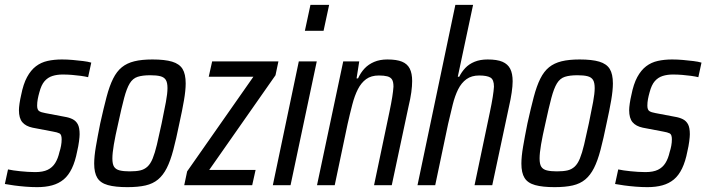

<svg xmlns="http://www.w3.org/2000/svg" viewBox="-28 -763 2910 791"><path d="M125 8Q102 8 77 6Q52 4 30 1Q8 -2 -8 -5L5 -65Q14 -63 27.5 -61Q41 -59 56 -57.5Q71 -56 86.5 -55Q102 -54 117 -54Q149 -54 168.5 -63.5Q188 -73 199.5 -91.5Q211 -110 217 -137Q221 -149 223.5 -162.5Q226 -176 226 -189Q226 -209 217 -213.5Q208 -218 190 -221L106 -237Q78 -243 64 -259.5Q50 -276 50 -309Q50 -320 52.5 -337Q55 -354 59 -371Q68 -417 83.5 -445.5Q99 -474 120 -490Q141 -506 168 -512Q195 -518 227 -518Q249 -518 271.5 -516Q294 -514 314.5 -511.5Q335 -509 348 -505L335 -445Q323 -448 305 -450.5Q287 -453 268 -454.5Q249 -456 230 -456Q207 -456 188 -450Q169 -444 155.5 -428.5Q142 -413 134 -382Q130 -368 127.5 -354.5Q125 -341 125 -328Q125 -311 133 -305.5Q141 -300 159 -297L238 -282Q257 -279 271 -272Q285 -265 292.5 -251Q300 -237 300 -210Q300 -200 297.5 -180.5Q295 -161 290 -140Q282 -98 268 -69Q254 -40 234 -23.5Q214 -7 187 0.5Q160 8 125 8Z M497 8Q447 8 416.5 -0.5Q386 -9 373 -30Q360 -51 360 -89Q360 -118 367 -159Q374 -200 385 -255Q399 -318 411 -363.5Q423 -409 438 -439Q453 -469 474 -486Q495 -503 525.5 -510.5Q556 -518 600 -518Q651 -518 681 -509Q711 -500 724 -479Q737 -458 737 -419Q737 -391 730 -350Q723 -309 711 -255Q698 -191 686 -145.5Q674 -100 659 -70.5Q644 -41 623 -23.5Q602 -6 571.5 1Q541 8 497 8ZM506 -57Q533 -57 550 -61Q567 -65 579.5 -76.5Q592 -88 601 -110Q610 -132 618.5 -167.5Q627 -203 638 -255Q649 -308 655.5 -343Q662 -378 662 -400Q662 -423 655 -434Q648 -445 632.5 -449Q617 -453 591 -453Q559 -453 539 -446.5Q519 -440 506.5 -419.5Q494 -399 483.5 -359.5Q473 -320 459 -255Q447 -203 441 -167.5Q435 -132 435 -110Q435 -87 442 -76Q449 -65 465 -61Q481 -57 506 -57Z M731 0 743 -57 1016 -447H832L846 -510H1119L1107 -453L834 -63H1025L1011 0Z M1228 -636 1251 -743H1328L1305 -636ZM1096 0 1203 -510H1277L1169 0Z M1278 0 1386 -510H1452L1441 -440H1447Q1458 -464 1474 -481Q1490 -498 1513.5 -508Q1537 -518 1568 -518Q1606 -518 1628 -509Q1650 -500 1660 -480.5Q1670 -461 1670 -429Q1670 -409 1666.5 -383Q1663 -357 1655 -324L1586 0H1513L1576 -300Q1584 -338 1588 -363.5Q1592 -389 1593 -406Q1593 -426 1587 -435.5Q1581 -445 1567.5 -448.5Q1554 -452 1533 -452Q1501 -452 1480.5 -437Q1460 -422 1446.5 -395.5Q1433 -369 1423.5 -332.5Q1414 -296 1404 -252L1351 0Z M1692 0 1848 -743H1921L1858 -447H1864Q1874 -467 1889 -483Q1904 -499 1927 -508.5Q1950 -518 1981 -518Q2020 -518 2042 -508.5Q2064 -499 2074 -479.5Q2084 -460 2084 -428Q2084 -409 2080 -381.5Q2076 -354 2069 -324L2000 0H1927L1990 -300Q1998 -338 2002 -363.5Q2006 -389 2007 -406Q2007 -435 1992.5 -443.5Q1978 -452 1946 -452Q1915 -452 1894 -437Q1873 -422 1859.5 -395Q1846 -368 1837 -331.5Q1828 -295 1818 -252L1765 0Z M2257 8Q2207 8 2176.5 -0.5Q2146 -9 2133 -30Q2120 -51 2120 -89Q2120 -118 2127 -159Q2134 -200 2145 -255Q2159 -318 2171 -363.5Q2183 -409 2198 -439Q2213 -469 2234 -486Q2255 -503 2285.5 -510.5Q2316 -518 2360 -518Q2411 -518 2441 -509Q2471 -500 2484 -479Q2497 -458 2497 -419Q2497 -391 2490 -350Q2483 -309 2471 -255Q2458 -191 2446 -145.5Q2434 -100 2419 -70.5Q2404 -41 2383 -23.5Q2362 -6 2331.5 1Q2301 8 2257 8ZM2266 -57Q2293 -57 2310 -61Q2327 -65 2339.5 -76.5Q2352 -88 2361 -110Q2370 -132 2378.5 -167.5Q2387 -203 2398 -255Q2409 -308 2415.5 -343Q2422 -378 2422 -400Q2422 -423 2415 -434Q2408 -445 2392.5 -449Q2377 -453 2351 -453Q2319 -453 2299 -446.5Q2279 -440 2266.5 -419.5Q2254 -399 2243.5 -359.5Q2233 -320 2219 -255Q2207 -203 2201 -167.5Q2195 -132 2195 -110Q2195 -87 2202 -76Q2209 -65 2225 -61Q2241 -57 2266 -57Z M2639 8Q2616 8 2591 6Q2566 4 2544 1Q2522 -2 2506 -5L2519 -65Q2528 -63 2541.5 -61Q2555 -59 2570 -57.5Q2585 -56 2600.5 -55Q2616 -54 2631 -54Q2663 -54 2682.5 -63.5Q2702 -73 2713.5 -91.5Q2725 -110 2731 -137Q2735 -149 2737.5 -162.5Q2740 -176 2740 -189Q2740 -209 2731 -213.5Q2722 -218 2704 -221L2620 -237Q2592 -243 2578 -259.5Q2564 -276 2564 -309Q2564 -320 2566.5 -337Q2569 -354 2573 -371Q2582 -417 2597.5 -445.5Q2613 -474 2634 -490Q2655 -506 2682 -512Q2709 -518 2741 -518Q2763 -518 2785.5 -516Q2808 -514 2828.5 -511.5Q2849 -509 2862 -505L2849 -445Q2837 -448 2819 -450.5Q2801 -453 2782 -454.5Q2763 -456 2744 -456Q2721 -456 2702 -450Q2683 -444 2669.5 -428.5Q2656 -413 2648 -382Q2644 -368 2641.5 -354.5Q2639 -341 2639 -328Q2639 -311 2647 -305.5Q2655 -300 2673 -297L2752 -282Q2771 -279 2785 -272Q2799 -265 2806.5 -251Q2814 -237 2814 -210Q2814 -200 2811.5 -180.5Q2809 -161 2804 -140Q2796 -98 2782 -69Q2768 -40 2748 -23.5Q2728 -7 2701 0.5Q2674 8 2639 8Z"/></svg>

Font: Saira Condensed
Style: Italic
Weight: 400
Width: 3
Italic angle: -12°
Designer: Hector Gatti with collaboration of the Omnibus-Type team
Foundry: Omnibus-Type
Version: Version 1.100